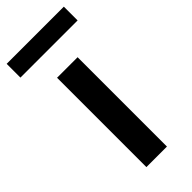

<svg xmlns="http://www.w3.org/2000/svg" viewBox="-271 -776 819 819"><g transform="rotate(-45 138.5 -366.5)"><path d="M76 0V-539H200V0ZM-34 -650V-733H311V-650Z"/></g></svg>

Font: Georama Extended Medium
Style: Regular
Weight: 500
Width: 7
Designer: Jean-Baptiste Levee
Foundry: Production Type
Version: Version 1.000